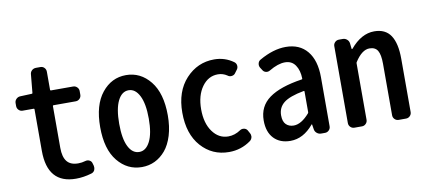

<svg xmlns="http://www.w3.org/2000/svg" viewBox="-67 -938 2614 1185"><g transform="rotate(-10 1240.0 -345.5)"><path d="M327.1 11.7Q148.4 11.7 148.4 -194.3V-455.1Q148.4 -459 143.6 -459H74.2Q60.5 -459 50.3 -469.2Q40 -479.5 40 -494.1V-512.7Q40 -527.3 50.3 -537.6Q60.5 -547.9 74.2 -548.8L148.4 -551.8Q153.3 -551.8 153.3 -556.6L164.1 -670.9Q165 -685.5 175.8 -695.3Q186.5 -705.1 202.1 -705.1H229.5Q244.1 -705.1 253.9 -694.8Q263.7 -684.6 263.7 -669.9V-556.6Q263.7 -551.8 268.6 -551.8H407.2Q421.9 -551.8 432.1 -541.5Q442.4 -531.2 442.4 -517.6V-494.1Q442.4 -479.5 432.1 -469.2Q421.9 -459 407.2 -459H268.6Q263.7 -459 263.7 -455.1V-192.4Q263.7 -135.7 286.1 -107.4Q308.6 -79.1 356.4 -79.1Q379.9 -79.1 402.3 -85.9Q416 -89.8 428.2 -83.5Q440.4 -77.1 443.4 -64.5L448.2 -47.9Q449.2 -42 449.2 -37.1Q449.2 -28.3 445.3 -19.5Q438.5 -6.8 423.8 -2.9Q374 11.7 327.1 11.7Z M740.2 11.7Q649.4 11.7 588.9 -62.5Q528.3 -136.7 528.3 -275.4Q528.3 -414.1 588.9 -489.3Q649.4 -564.5 740.2 -564.5Q831.1 -564.5 891.6 -489.3Q952.1 -414.1 952.1 -275.4Q952.1 -205.1 935.1 -149.4Q918 -93.8 888.7 -59.1Q859.4 -24.4 821.8 -6.3Q784.2 11.7 740.2 11.7ZM740.2 -83Q782.2 -83 807.6 -132.8Q833 -182.6 833 -275.4Q833 -369.1 807.6 -419.4Q782.2 -469.7 740.2 -469.7Q697.3 -469.7 672.4 -419.4Q647.5 -369.1 647.5 -275.4Q647.5 -181.6 672.4 -132.3Q697.3 -83 740.2 -83Z M1286.1 13.7Q1180.7 13.7 1111.8 -64Q1043 -141.6 1043 -275.4Q1043 -408.2 1115.7 -486.8Q1188.5 -565.4 1293 -565.4Q1360.4 -565.4 1414.1 -526.4Q1425.8 -517.6 1427.2 -502.9Q1428.7 -488.3 1418.9 -476.6L1404.3 -457Q1396.5 -447.3 1382.3 -445.8Q1368.2 -444.3 1357.4 -453.1Q1331.1 -470.7 1299.8 -470.7Q1239.3 -470.7 1200.2 -416.5Q1161.1 -362.3 1161.1 -275.4Q1161.1 -188.5 1199.7 -135.3Q1238.3 -82 1297.9 -82Q1338.9 -82 1376 -107.4Q1386.7 -114.3 1399.9 -112.3Q1413.1 -110.4 1420.9 -99.6L1430.7 -82Q1437.5 -72.3 1437.5 -60.5Q1437.5 -57.6 1437.5 -54.7Q1434.6 -39.1 1422.9 -30.3Q1362.3 13.7 1286.1 13.7Z M1670.9 11.7Q1605.5 11.7 1567.4 -28.3Q1529.3 -68.4 1529.3 -140.6Q1529.3 -229.5 1598.1 -279.3Q1667 -329.1 1803.7 -349.6Q1808.6 -349.6 1808.6 -354.5Q1807.6 -406.2 1785.2 -439Q1762.7 -471.7 1720.7 -471.7Q1676.8 -471.7 1621.1 -438.5Q1608.4 -430.7 1594.7 -434.1Q1581.1 -437.5 1574.2 -450.2L1563.5 -466.8Q1556.6 -479.5 1560.1 -493.7Q1563.5 -507.8 1576.2 -514.6Q1663.1 -564.5 1741.2 -564.5Q1828.1 -564.5 1876 -506.3Q1923.8 -448.2 1923.8 -342.8V-35.2Q1923.8 -20.5 1913.6 -10.3Q1903.3 0 1888.7 0H1864.3Q1849.6 0 1837.9 -9.8Q1826.2 -19.5 1824.2 -34.2L1819.3 -64.5Q1819.3 -66.4 1817.9 -66.4Q1816.4 -66.4 1815.4 -64.5Q1752 11.7 1670.9 11.7ZM1707 -78.1Q1754.9 -78.1 1805.7 -136.7Q1808.6 -139.6 1808.6 -144.5V-273.4Q1808.6 -277.3 1805.7 -277.3Q1804.7 -277.3 1803.7 -277.3Q1713.9 -260.7 1677.2 -231.4Q1640.6 -202.1 1640.6 -153.3Q1640.6 -114.3 1659.2 -96.2Q1677.7 -78.1 1707 -78.1Z M2073.2 0Q2058.6 0 2048.3 -10.3Q2038.1 -20.5 2038.1 -35.2V-517.6Q2038.1 -531.2 2048.3 -541.5Q2058.6 -551.8 2073.2 -551.8H2097.7Q2112.3 -551.8 2123.5 -542Q2134.8 -532.2 2136.7 -517.6L2140.6 -482.4Q2140.6 -480.5 2142.6 -480.5Q2144.5 -480.5 2145.5 -481.4Q2214.8 -564.5 2295.9 -564.5Q2366.2 -564.5 2398.9 -515.1Q2431.6 -465.8 2431.6 -369.1V-35.2Q2431.6 -20.5 2421.4 -10.3Q2411.1 0 2396.5 0H2350.6Q2335.9 0 2325.7 -10.3Q2315.4 -20.5 2315.4 -35.2V-358.4Q2315.4 -415 2300.3 -440.4Q2285.2 -465.8 2249 -465.8Q2202.1 -465.8 2158.2 -397.5Q2155.3 -393.6 2155.3 -389.6V-35.2Q2155.3 -20.5 2145 -10.3Q2134.8 0 2121.1 0Z"/></g></svg>

Font: Gen Jyuu Gothic L Monospace Medium
Style: Regular
Weight: 500
Designer: [Source Han Sans]
Ryoko NISHIZUKA  (kana & ideographs); Paul D. Hunt (Latin, Greek & Cyrillic); Wenlong ZHANG  (bopomofo
Version: Version 1.002.20150607